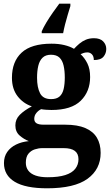

<svg xmlns="http://www.w3.org/2000/svg" viewBox="-20 -786 600 1042"><path d="M235.6 235.9Q118.3 235.9 59.9 200.6Q1.5 165.3 1.5 99.2Q1.5 64.3 19 38.9Q36.5 13.6 67.1 -1.4Q97.6 -16.4 136.4 -20.1Q110 -30.2 86.7 -50.4Q63.4 -70.7 63.4 -105.6Q63.4 -138.5 87 -162.5Q110.7 -186.5 152.8 -208.8Q105.7 -224.5 75.3 -264Q44.8 -303.5 44.8 -363.9Q44.8 -451.6 97.3 -500.3Q149.8 -548.9 259.5 -548.9Q297.8 -548.9 328.6 -541.5Q359.5 -534.1 381.6 -521.1Q395.7 -536.2 411.1 -549.3Q426.6 -562.3 445.9 -570.5Q465.3 -578.6 490.2 -578.6Q523.1 -578.6 539.9 -561.4Q556.7 -544.1 556.7 -520.2Q556.7 -496.3 541.6 -478.2Q526.5 -460.1 489.2 -460.1Q489.2 -480.4 479 -491Q468.7 -501.6 454.5 -501.6Q442.7 -501.6 433.8 -498.6Q425 -495.6 417.3 -492Q439.5 -471.5 454.3 -441.6Q469.1 -411.6 469.1 -368.1Q469.1 -289.4 418.2 -239.3Q367.3 -189.1 259.5 -189.1Q248.6 -189.1 230.5 -190.3Q212.4 -191.5 203.6 -193.5Q189.8 -187.6 177.8 -173.5Q165.9 -159.3 165.9 -141Q165.9 -124.7 178.2 -117Q190.6 -109.3 216.8 -109.3H333.9Q400.9 -109.3 443.2 -91Q485.6 -72.7 505.9 -38.6Q526.2 -4.5 526.2 43.7Q526.2 132.6 455 184.3Q383.8 235.9 235.6 235.9ZM238.2 175.9Q296.9 175.9 333.8 164.2Q370.8 152.5 388.3 130.2Q405.9 107.9 405.9 78.1Q405.9 47.8 386 32.9Q366.1 17.9 325.3 17.9H209.4Q189.5 17.9 168.8 24.6Q148.2 31.2 134.2 48.3Q120.2 65.4 120.2 97.3Q120.2 122.2 133.6 139.9Q146.9 157.6 173.4 166.8Q200 175.9 238.2 175.9ZM257.1 -248.1Q287.2 -248.1 303.2 -262.3Q319.2 -276.4 325.4 -303Q331.6 -329.5 331.6 -365Q331.6 -401.9 325.2 -429.9Q318.8 -458 302.8 -473.4Q286.7 -488.9 256.6 -488.9Q227.5 -488.9 211 -472.9Q194.5 -457 187.8 -428.9Q181.1 -400.9 181.1 -364Q181.1 -311.6 197.4 -279.9Q213.7 -248.1 257.1 -248.1ZM206.5 -616Q215.5 -637 231.5 -663.7Q247.6 -690.4 266.5 -717.4Q285.4 -744.4 301.7 -766H361.9V-753Q355.8 -733.3 348 -707.2Q340.1 -681 333.4 -654.6Q326.7 -628.3 322.7 -606H206.5Z"/></svg>

Font: Noto Serif Lao
Style: Regular
Weight: 400
Designer: Monotype Design Team
Foundry: Monotype Imaging Inc.
Version: Version 2.003